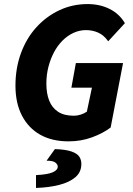

<svg xmlns="http://www.w3.org/2000/svg" viewBox="-20 -683 656 944"><path d="M317 12Q236 12 178 -20.5Q120 -53 88 -114.5Q56 -176 56 -262Q56 -348 83 -421.5Q110 -495 158.5 -548.5Q207 -602 271.5 -632.5Q336 -663 411 -663Q471 -663 519 -639Q567 -615 594 -569L512 -480Q491 -510 463 -522.5Q435 -535 403 -535Q371 -535 341.5 -521.5Q312 -508 287.5 -483.5Q263 -459 245.5 -426Q228 -393 218 -354Q208 -315 208 -272Q208 -223 222 -188Q236 -153 265.5 -133.5Q295 -114 343 -114Q360 -114 377 -119.5Q394 -125 407 -134L432 -252H331L353 -373H585L524 -56Q487 -28 433 -8Q379 12 317 12ZM157 241V178Q215 175 239.5 164Q264 153 264 136Q264 126 252.5 116.5Q241 107 209 107L250 50Q304 52 332 62Q360 72 370 87.5Q380 103 380 123Q380 163 351 188Q322 213 271.5 226Q221 239 157 241Z"/></svg>

Font: Source Sans 3 ExtraBold
Style: Italic
Weight: 800
Italic angle: -11°
Version: Version 3.052;hotconv 1.1.0;makeotfexe 2.6.0